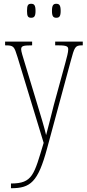

<svg xmlns="http://www.w3.org/2000/svg" viewBox="-20 -756 458 1016"><path d="M278 -662C294 -662 301 -670 301 -698C301 -728 294 -736 278 -736C262 -736 255 -728 255 -698C255 -670 262 -662 278 -662ZM145 -662C161 -662 168 -670 168 -698C168 -728 161 -736 145 -736C128 -736 123 -728 123 -698C123 -670 128 -662 145 -662ZM38 215V240H39C141 240 181 208 229 30L354 -432C374 -506 377 -516 413 -516H418V-536H272V-516H290C338 -516 341 -508 341 -494C341 -479 334 -454 326 -424L265 -201C249 -134 233 -78 224 -41C216 -77 196 -143 171 -225L111 -423C100 -459 92 -484 92 -495C92 -512 101 -516 147 -516H150V-536H7V-516H8C53 -516 55 -511 73 -453L211 0C160 169 153 215 38 215Z"/></svg>

Font: Noto Serif ExtraCondensed Thin
Style: Regular
Weight: 100
Width: 2
Designer: Monotype Design Team
Foundry: Monotype Imaging Inc.
Version: Version 2.013